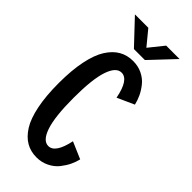

<svg xmlns="http://www.w3.org/2000/svg" viewBox="-279 -942 1008 1008"><g transform="rotate(45 225.0 -438.0)"><path d="M398 -885.5 273 -753H191.5L66.5 -885.5H166L233 -804L298.5 -885.5ZM231.5 11Q188 11 153.8 -8.8Q119.5 -28.5 93.2 -70.2Q67 -112 52.8 -182.2Q38.5 -252.5 38.5 -348Q38.5 -443 53 -513.2Q67.5 -583.5 94 -625Q120.5 -666.5 155 -686.2Q189.5 -706 233 -706Q271 -706 302 -690.8Q333 -675.5 352.5 -651Q372 -626.5 383.8 -601.5Q395.5 -576.5 401.5 -550.5L307.5 -508Q286 -620 233.5 -620Q193.5 -620 171 -553.2Q148.5 -486.5 148.5 -348Q148.5 -209.5 171 -142.2Q193.5 -75 233.5 -75Q284.5 -75 307.5 -184.5L401.5 -144Q396 -119.5 384.2 -95Q372.5 -70.5 352.8 -45.5Q333 -20.5 301.2 -4.8Q269.5 11 231.5 11Z"/></g></svg>

Font: League Mono Condensed Medium
Style: Regular
Weight: 500
Width: 1
Designer: Tyler Finck
Foundry: The League of Moveable Type / Tyler Finck
Version: Version 2.210